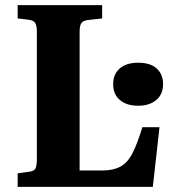

<svg xmlns="http://www.w3.org/2000/svg" viewBox="-20 -730 679 750"><path d="M49 0V-53L93 -59Q112 -61 118 -71Q124 -81 124 -110V-606Q124 -631 117 -641Q110 -651 91 -653L49 -658V-710H379V-658L325 -652Q305 -650 298 -640Q291 -630 291 -605V-64H379Q422 -64 450 -79Q478 -94 497 -130.5Q516 -167 536 -233H603L577 0ZM520 -317Q474 -317 448 -339.5Q422 -362 422 -401Q422 -440 447.5 -462.5Q473 -485 520 -485Q567 -485 592 -462.5Q617 -440 617 -401Q617 -362 590.5 -339.5Q564 -317 520 -317Z"/></svg>

Font: Literata 36pt
Style: Bold
Weight: 700
Designer: Latin by Veronika Burian and Jose Scaglione. Greek by Irene Vlachou. Cyrillic by Vera Evstafieva.
Foundry: TypeTogether
Version: Version 3.002